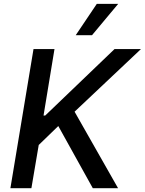

<svg xmlns="http://www.w3.org/2000/svg" viewBox="-20 -984 757 1004"><path d="M34.4 0H144.2L182.5 -225.9L284.8 -324.9L465.2 0H597.3L370 -399.9L717 -727.3H578.8L216.6 -380H207.7L264.9 -727.3H155.2ZM376.1 -800.1H461.3L598 -963.8H486.2Z"/></svg>

Font: Magic Ui Pro Medium
Style: Italic
Weight: 500
Italic angle: -9.39999°
Designer: Stefan Endress, Andreas Faust
Version: Version 1.000;FEAKit 1.0